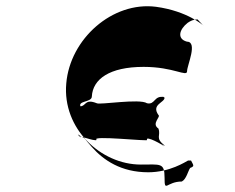

<svg xmlns="http://www.w3.org/2000/svg" viewBox="-20 -717 764 623"><path d="M461 -158C373 -158 316 -197 278 -240C249 -272 262 -264 242 -275C218 -291 249 -266 240 -272C228 -282 286 -257 294 -263C270 -279 466 -257 457 -263C451 -279 511 -246 512 -242C488 -258 523 -239 514 -245C482 -270 503 -276 494 -300C470 -316 503 -338 494 -344C470 -378 514 -384 514 -400C490 -416 521 -396 512 -402C479 -408 484 -376 457 -382C433 -398 303 -376 294 -382C254 -398 260 -372 240 -372C216 -388 251 -364 242 -370C230 -391 278 -384 278 -404C281 -460 335 -500 446 -500C544 -500 587 -466 587 -486C587 -505 623 -582 586 -582C554 -591 561 -621 589 -643C598 -649 607 -654 621 -654C628 -647 642 -631 640 -634C640 -634 589 -681 486 -695C345 -713 207 -591 195 -446C182 -300 307 -183 437 -183C501 -183 514 -190 514 -140C514 -90 520 -128 570 -128C585 -136 590 -162 597 -172C612 -178 608 -180 600 -196H590C582 -192 531 -158 461 -158Z"/></svg>

Font: Hussar Przerywany
Style: Regular
Weight: 400
Foundry: Cannot Into Space Fonts
Version: Version 0.982